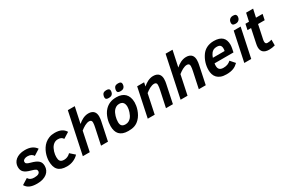

<svg xmlns="http://www.w3.org/2000/svg" viewBox="86 -1829 4322 2947"><g transform="rotate(-30 2246.5 -356.0)"><path d="M103 -140.1Q111.8 -124.5 122.8 -114.5Q133.8 -104.5 147 -98.6Q160.2 -92.8 175.3 -90.3Q190.4 -87.9 207 -87.9Q260.3 -87.9 284.2 -103.5Q308.1 -119.1 308.1 -144Q308.1 -154.3 304.9 -162.4Q301.8 -170.4 292 -177.7Q282.2 -185.1 263.9 -192.1Q245.6 -199.2 215.8 -207Q172.4 -218.3 143.8 -232.2Q115.2 -246.1 98.1 -263.9Q81.1 -281.7 74 -304.2Q66.9 -326.7 66.9 -355Q66.9 -389.2 81.1 -420.4Q95.2 -451.7 123 -475.3Q150.9 -499 192.4 -512.9Q233.9 -526.9 289.1 -526.9Q356.4 -526.9 404.1 -506.1Q451.7 -485.4 484.9 -439L378.9 -372.1Q366.2 -396 339.8 -409.9Q313.5 -423.8 276.9 -423.8Q254.4 -423.8 238.5 -418.9Q222.7 -414.1 212.4 -406.7Q202.1 -399.4 197.5 -390.9Q192.9 -382.3 192.9 -375Q192.9 -364.3 195.6 -356Q198.2 -347.7 206.5 -340.6Q214.8 -333.5 229.7 -327.4Q244.6 -321.3 269 -314.9Q316.4 -302.7 348.1 -288.3Q379.9 -273.9 398.9 -255.9Q418 -237.8 426 -215.1Q434.1 -192.4 434.1 -163.1Q434.1 -125 418.9 -92.5Q403.8 -60.1 374.3 -36.1Q344.7 -12.2 301 1.5Q257.3 15.1 200.2 15.1Q157.2 15.1 125.2 9.3Q93.3 3.4 69.3 -7.8Q45.4 -19 28.1 -35.6Q10.7 -52.2 -2.9 -74.2Z M936 -73.2Q917 -52.2 893.6 -35.9Q870.1 -19.5 843.3 -8.1Q816.4 3.4 787.1 9.3Q757.8 15.1 727.1 15.1Q671.9 15.1 633.3 1.5Q594.7 -12.2 570.6 -38.8Q546.4 -65.4 535.4 -104.7Q524.4 -144 524.4 -194.8Q524.4 -223.1 530.8 -258.8Q537.1 -294.4 551 -331.3Q564.9 -368.2 587.4 -403.3Q609.9 -438.5 642.1 -465.8Q674.3 -493.2 717.3 -510Q760.3 -526.9 815.4 -526.9Q852.1 -526.9 881.1 -521.2Q910.2 -515.6 933.3 -504.4Q956.5 -493.2 974.1 -476.3Q991.7 -459.5 1005.4 -437L901.4 -372.1Q887.7 -395 866.5 -406Q845.2 -417 809.1 -417Q780.3 -417 757.8 -405.8Q735.4 -394.5 718 -376Q700.7 -357.4 688.7 -333.5Q676.8 -309.6 668.9 -284.7Q661.1 -259.8 657.7 -235.4Q654.3 -210.9 654.3 -191.9Q654.3 -169.4 658 -151.4Q661.6 -133.3 671.4 -120.8Q681.2 -108.4 697.8 -101.8Q714.4 -95.2 740.2 -95.2Q773.4 -95.2 802 -108.4Q830.6 -121.6 854 -146Z M1336.9 0 1397 -282.2Q1402.3 -308.6 1405.8 -329.6Q1409.2 -350.6 1409.2 -369.1Q1409.2 -394.5 1397.5 -405.3Q1385.7 -416 1363.3 -416Q1344.7 -416 1325 -409.7Q1305.2 -403.3 1285.4 -393.1Q1265.6 -382.8 1246.3 -369.4Q1227.1 -356 1209 -341.8L1137.2 0H1014.2L1168 -727.1H1291L1231 -445.8Q1250 -462.4 1271.2 -477.3Q1292.5 -492.2 1315.2 -503.2Q1337.9 -514.2 1362.8 -520.5Q1387.7 -526.9 1414.1 -526.9Q1448.7 -526.9 1472.4 -516.8Q1496.1 -506.8 1510.5 -490Q1524.9 -473.1 1531 -450.9Q1537.1 -428.7 1537.1 -404.8Q1537.1 -382.3 1534.2 -359.9Q1531.2 -337.4 1527.8 -323.2L1460 0Z M1613.3 -186Q1613.3 -212.4 1617.9 -245.6Q1622.6 -278.8 1633.5 -314.2Q1644.5 -349.6 1662.6 -384Q1680.7 -418.5 1708 -446.8Q1744.6 -485.4 1793.5 -506.1Q1842.3 -526.9 1912.1 -526.9Q1958.5 -526.9 1996.3 -513.9Q2034.2 -501 2060.8 -474.9Q2087.4 -448.7 2101.8 -409.2Q2116.2 -369.6 2116.2 -316.9Q2116.2 -293 2110.8 -260Q2105.5 -227.1 2093.5 -191.7Q2081.5 -156.2 2061.8 -121.1Q2042 -85.9 2013.2 -57.1Q1992.7 -36.6 1971.7 -22.9Q1950.7 -9.3 1926.8 -0.7Q1902.8 7.8 1875.5 11.5Q1848.1 15.1 1814.9 15.1Q1760.3 15.1 1721.9 1Q1683.6 -13.2 1659.4 -39.3Q1635.3 -65.4 1624.3 -102.5Q1613.3 -139.6 1613.3 -186ZM1743.2 -184.1Q1743.2 -163.1 1747.6 -146.5Q1752 -129.9 1762 -118.7Q1772 -107.4 1788.3 -101.3Q1804.7 -95.2 1828.1 -95.2Q1859.9 -95.2 1884 -107.9Q1908.2 -120.6 1927.2 -142.1Q1940.4 -157.7 1951.7 -179.7Q1962.9 -201.7 1970.7 -225.3Q1978.5 -249 1982.9 -272.2Q1987.3 -295.4 1987.3 -314Q1987.3 -363.8 1965.1 -390.4Q1942.9 -417 1897 -417Q1866.2 -417 1841.8 -403.3Q1817.4 -389.6 1799.3 -367.2Q1786.6 -351.1 1776.1 -329.1Q1765.6 -307.1 1758.3 -282.7Q1751 -258.3 1747.1 -232.9Q1743.2 -207.5 1743.2 -184.1ZM1890.1 -654.8Q1890.1 -644.5 1887.9 -633.1Q1885.7 -621.6 1880.4 -610.8Q1869.6 -590.3 1851.8 -582.3Q1834 -574.2 1806.2 -574.2Q1774.4 -574.2 1762.7 -584.5Q1751 -594.7 1751 -615.2Q1751 -622.6 1752.7 -633.8Q1754.4 -645 1759.3 -657.2Q1768.1 -679.7 1785.9 -689Q1803.7 -698.2 1833 -698.2Q1863.8 -698.2 1877 -687.5Q1890.1 -676.8 1890.1 -654.8ZM2098.1 -654.8Q2098.1 -644.5 2095.9 -633.1Q2093.8 -621.6 2088.4 -610.8Q2077.6 -590.3 2059.8 -582.3Q2042 -574.2 2014.2 -574.2Q1982.4 -574.2 1970.7 -584.5Q1959 -594.7 1959 -615.2Q1959 -622.6 1960.7 -633.8Q1962.4 -645 1967.3 -657.2Q1976.1 -679.7 1993.9 -689Q2011.7 -698.2 2041 -698.2Q2071.8 -698.2 2085 -687.5Q2098.1 -676.8 2098.1 -654.8Z M2487.8 0 2547.9 -282.2Q2553.2 -308.6 2556.6 -329.8Q2560.1 -351.1 2560.1 -372.1Q2560.1 -395.5 2548.6 -405.8Q2537.1 -416 2516.1 -416Q2497.1 -416 2476.8 -409.7Q2456.5 -403.3 2436.5 -393.1Q2416.5 -382.8 2397.2 -369.4Q2377.9 -356 2359.9 -341.8L2288.1 0H2165L2272.9 -512.2H2396L2381.8 -445.8Q2400.9 -462.4 2421.9 -477.3Q2442.9 -492.2 2465.6 -503.2Q2488.3 -514.2 2512.5 -520.5Q2536.6 -526.9 2562 -526.9Q2597.7 -526.9 2621.8 -516.8Q2646 -506.8 2660.6 -490Q2675.3 -473.1 2681.6 -450.9Q2688 -428.7 2688 -404.8Q2688 -382.3 2685.1 -359.9Q2682.1 -337.4 2678.7 -323.2L2610.8 0Z M3069.8 0 3129.9 -282.2Q3135.3 -308.6 3138.7 -329.6Q3142.1 -350.6 3142.1 -369.1Q3142.1 -394.5 3130.4 -405.3Q3118.7 -416 3096.2 -416Q3077.6 -416 3057.9 -409.7Q3038.1 -403.3 3018.3 -393.1Q2998.5 -382.8 2979.2 -369.4Q2960 -356 2941.9 -341.8L2870.1 0H2747.1L2900.9 -727.1H3023.9L2963.9 -445.8Q2982.9 -462.4 3004.2 -477.3Q3025.4 -492.2 3048.1 -503.2Q3070.8 -514.2 3095.7 -520.5Q3120.6 -526.9 3147 -526.9Q3181.6 -526.9 3205.3 -516.8Q3229 -506.8 3243.4 -490Q3257.8 -473.1 3263.9 -450.9Q3270 -428.7 3270 -404.8Q3270 -382.3 3267.1 -359.9Q3264.2 -337.4 3260.7 -323.2L3192.9 0Z M3478 -223.1Q3475.6 -211.9 3474.9 -200.9Q3474.1 -189.9 3474.1 -181.2Q3474.1 -135.7 3497.1 -115.5Q3520 -95.2 3564 -95.2Q3608.4 -95.2 3639.2 -107.9Q3669.9 -120.6 3695.8 -144L3766.1 -64Q3747.1 -45.4 3726.8 -30.8Q3706.5 -16.1 3681.4 -5.9Q3656.2 4.4 3625 9.8Q3593.8 15.1 3553.2 15.1Q3496.6 15.1 3457 0Q3417.5 -15.1 3392.6 -41.5Q3367.7 -67.9 3356.4 -103.5Q3345.2 -139.2 3345.2 -180.2Q3345.2 -245.1 3364.7 -307.6Q3384.3 -370.1 3423.8 -425.8Q3439.9 -448.2 3461.2 -466.8Q3482.4 -485.4 3509 -498.8Q3535.6 -512.2 3567.4 -519.5Q3599.1 -526.9 3636.2 -526.9Q3687.5 -526.9 3724.6 -515.1Q3761.7 -503.4 3785.9 -480.7Q3810.1 -458 3821.5 -424.8Q3833 -391.6 3833 -349.1Q3833 -338.4 3831.1 -321Q3829.1 -303.7 3826.2 -288.1L3813 -223.1ZM3706.1 -310.1Q3708.5 -322.3 3709.7 -332.3Q3710.9 -342.3 3710.9 -352.1Q3710.9 -389.6 3693.1 -408.2Q3675.3 -426.8 3630.9 -426.8Q3597.2 -426.8 3574 -415Q3550.8 -403.3 3534.2 -381.8Q3522.9 -367.7 3513.4 -348.6Q3503.9 -329.6 3498 -310.1Z M3876 0 3983.9 -512.2H4106.9L3999 0ZM4003.9 -634.8Q4003.9 -645 4007.3 -658.9Q4010.7 -672.9 4019.8 -685.5Q4028.8 -698.2 4044.9 -707Q4061 -715.8 4085.9 -715.8Q4119.1 -715.8 4133.1 -703.6Q4147 -691.4 4147 -669.9Q4147 -658.2 4143.1 -643.8Q4139.2 -629.4 4129.6 -616.9Q4120.1 -604.5 4104.2 -596.2Q4088.4 -587.9 4064 -587.9Q4046.9 -587.9 4035.2 -591.1Q4023.4 -594.2 4016.6 -600.3Q4009.8 -606.4 4006.8 -615.2Q4003.9 -624 4003.9 -634.8Z M4416 0Q4392.6 7.3 4363.8 11.2Q4335 15.1 4312 15.1Q4275.4 15.1 4249.3 6.6Q4223.1 -2 4206.5 -17.8Q4189.9 -33.7 4182.4 -55.9Q4174.8 -78.1 4174.8 -106Q4174.8 -120.1 4177 -136Q4179.2 -151.9 4183.1 -169.9L4233.9 -412.1H4170.9L4191.9 -512.2H4254.9L4286.1 -654.8H4410.2L4378.9 -512.2H4496.1L4475.1 -412.1H4357.9L4307.1 -170.9Q4304.7 -159.7 4303.5 -150.1Q4302.2 -140.6 4302.2 -132.8Q4302.2 -107.9 4312.7 -98.4Q4323.2 -88.9 4339.8 -88.9Q4357.4 -88.9 4378.2 -91.8Q4398.9 -94.7 4416 -101.1Z"/></g></svg>

Font: Clear Sans
Style: Bold Italic
Weight: 700
Italic angle: -12°
Foundry: Intel Corporation
Version: Version 1.00